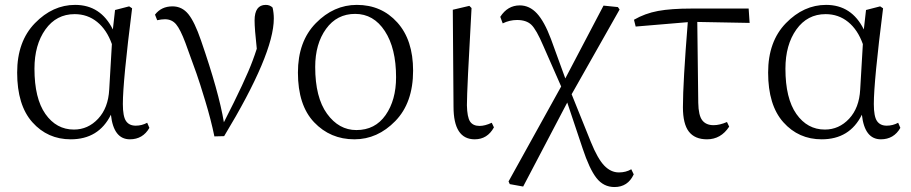

<svg xmlns="http://www.w3.org/2000/svg" viewBox="-20 -545 3653 770"><path d="M418 -185.5 428.7 -368.2Q408.2 -425.8 369.6 -457Q331.1 -488.3 279.3 -488.3Q206.1 -488.3 162.1 -426.8Q118.2 -365.2 118.2 -269.5Q118.2 -150.4 162.1 -87.9Q206.1 -25.4 276.4 -25.4Q333 -25.4 373.5 -68.8Q414.1 -112.3 418 -185.5ZM570.3 -52.7 579.1 -32.2Q552.7 13.7 501 13.7Q435.5 13.7 424.8 -85Q376 13.7 263.7 13.7Q170.9 13.7 109.9 -54.7Q48.8 -123 48.8 -253.9Q48.8 -378.9 120.1 -452.1Q191.4 -525.4 281.2 -525.4Q383.8 -525.4 432.6 -426.8L441.4 -504.9L498 -519.5L509.8 -511.7Q472.7 -218.8 472.7 -127.9Q472.7 -78.1 485.4 -59.6Q498 -41 524.4 -41Q548.8 -41 570.3 -52.7Z M610.4 -463.9 601.6 -486.3Q627 -519.5 671.9 -519.5Q710 -519.5 735.4 -488.3Q760.7 -457 786.1 -382.8Q857.4 -176.8 877.9 -54.7Q964.8 -224.6 993.2 -301.8Q1002 -325.2 1009.8 -349.6Q1001 -429.7 1001 -462.9Q1001 -525.4 1045.9 -525.4Q1062.5 -525.4 1073.2 -514.6Q1078.1 -493.2 1078.1 -470.7Q1078.1 -328.1 878.9 1L839.8 2Q826.2 -64.5 803.2 -140.1Q780.3 -215.8 768.1 -250Q755.9 -284.2 723.6 -373Q703.1 -427.7 686 -447.8Q668.9 -467.8 641.6 -467.8Q627.9 -467.8 610.4 -463.9Z M1401.4 13.7Q1304.7 13.7 1239.7 -54.7Q1174.8 -123 1174.8 -253.9Q1174.8 -378.9 1246.6 -452.1Q1318.4 -525.4 1411.1 -525.4Q1509.8 -525.4 1573.2 -455.1Q1636.7 -384.8 1636.7 -261.7Q1636.7 -132.8 1565.4 -59.6Q1494.1 13.7 1401.4 13.7ZM1409.2 -23.4Q1484.4 -23.4 1526.4 -83.5Q1568.4 -143.6 1568.4 -235.4Q1568.4 -351.6 1523.4 -420.4Q1478.5 -489.3 1404.3 -489.3Q1331.1 -489.3 1287.6 -429.2Q1244.1 -369.1 1244.1 -276.4Q1244.1 -154.3 1291.5 -88.9Q1338.9 -23.4 1409.2 -23.4Z M1883.8 13.7Q1798.8 13.7 1798.8 -117.2L1795.9 -505.9L1862.3 -521.5L1871.1 -512.7Q1852.5 -184.6 1852.5 -123Q1853.5 -75.2 1865.2 -57.6Q1877 -40 1903.3 -40Q1924.8 -40 1952.1 -52.7L1960.9 -34.2Q1934.6 13.7 1883.8 13.7Z M2511.7 133.8 2521.5 154.3Q2498 205.1 2444.3 205.1Q2400.4 205.1 2372.1 168.9Q2343.8 132.8 2316.4 49.8L2254.9 -133.8L2078.1 203.1L2024.4 193.4L2019.5 182.6L2230.5 -198.2L2159.2 -360.4Q2130.9 -426.8 2110.8 -445.8Q2090.8 -464.8 2053.7 -464.8Q2023.4 -464.8 1996.1 -451.2L1986.3 -477.5Q2015.6 -523.4 2064.5 -523.4Q2103.5 -523.4 2133.3 -491.2Q2163.1 -459 2189.5 -388.7L2247.1 -230.5L2400.4 -522.5L2458 -516.6L2464.8 -506.8L2272.5 -167L2349.6 24.4Q2377 91.8 2403.3 119.1Q2429.7 146.5 2461.9 146.5Q2490.2 146.5 2511.7 133.8Z M2776.4 -457 2780.3 -132.8Q2781.2 -82 2796.4 -62.5Q2811.5 -43 2841.8 -43Q2866.2 -43 2895.5 -55.7L2904.3 -37.1Q2871.1 13.7 2815.4 13.7Q2766.6 13.7 2742.7 -17.1Q2718.8 -47.9 2718.8 -115.2Q2718.8 -212.9 2738.3 -456.1L2529.3 -438.5L2522.5 -465.8Q2566.4 -491.2 2618.7 -501Q2670.9 -510.7 2753.9 -510.7H2982.4L2986.3 -453.1Z M3429.7 -185.5 3440.4 -368.2Q3419.9 -425.8 3381.3 -457Q3342.8 -488.3 3291 -488.3Q3217.8 -488.3 3173.8 -426.8Q3129.9 -365.2 3129.9 -269.5Q3129.9 -150.4 3173.8 -87.9Q3217.8 -25.4 3288.1 -25.4Q3344.7 -25.4 3385.3 -68.8Q3425.8 -112.3 3429.7 -185.5ZM3582 -52.7 3590.8 -32.2Q3564.5 13.7 3512.7 13.7Q3447.3 13.7 3436.5 -85Q3387.7 13.7 3275.4 13.7Q3182.6 13.7 3121.6 -54.7Q3060.5 -123 3060.5 -253.9Q3060.5 -378.9 3131.8 -452.1Q3203.1 -525.4 3293 -525.4Q3395.5 -525.4 3444.3 -426.8L3453.1 -504.9L3509.8 -519.5L3521.5 -511.7Q3484.4 -218.8 3484.4 -127.9Q3484.4 -78.1 3497.1 -59.6Q3509.8 -41 3536.1 -41Q3560.5 -41 3582 -52.7Z"/></svg>

Font: Bpmf Zihi Serif Light
Style: Light
Weight: 300
Foundry: But Ko
Version: Version 1.320